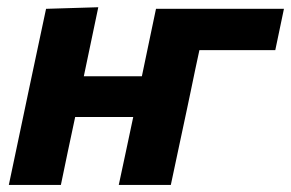

<svg xmlns="http://www.w3.org/2000/svg" viewBox="-20 -524 824 544"><path d="M5 0Q16 -53.5 26.8 -103.5Q37.5 -153.5 50.5 -216L61 -266Q77 -341 88 -393.2Q99 -445.5 110.5 -499L258.5 -503.5Q249 -457 239.2 -411.5Q229.5 -366 217.5 -308H382Q394 -365.5 403.2 -409.5Q412.5 -453.5 422 -499H784.5L760 -382H545Q539.5 -356.5 533.5 -328.5Q527.5 -300.5 520.5 -266L510 -216Q496.5 -153.5 486 -103.5Q475.5 -53.5 464 0H316.5Q327 -48 336.5 -93.5Q346 -139 357.5 -192.5H193Q181.5 -139 172 -93.8Q162.5 -48.5 152.5 0Z"/></svg>

Font: Commissioner
Style: Bold Italic
Weight: 700
Italic angle: -12°
Designer: Kostas Bartsokas
Foundry: Kostas Bartsokas
Version: Version 1.000; ttfautohint (v1.8.3)